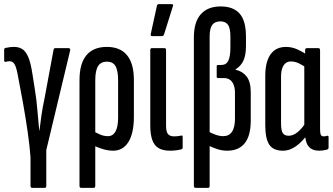

<svg xmlns="http://www.w3.org/2000/svg" viewBox="-20 -720 1605 925"><path d="M135 185Q127 185 127 175V38Q123 -18 113 -87Q103 -156 90 -228.5Q77 -301 64 -367Q57 -401 48.5 -413Q40 -425 26 -425Q18 -425 7 -422Q4 -421 2 -423.5Q0 -426 0 -429V-479Q0 -488 6 -489Q15 -491 25.5 -492.5Q36 -494 48 -494Q71 -494 87.5 -483.5Q104 -473 116 -445.5Q128 -418 136 -365Q142 -329 146.5 -299Q151 -269 155 -240Q158 -216 160 -190.5Q162 -165 164.5 -140.5Q167 -116 169 -91H170Q173 -110 175 -128.5Q177 -147 180 -166.5Q183 -186 186.5 -205.5Q190 -225 194 -243L238 -480Q239 -488 246 -488H310Q320 -488 318 -477L203 3V175Q203 185 196 185Z M371 185Q363 185 363 175V-334Q363 -414 396.5 -454Q430 -494 495 -494Q559 -494 592 -454Q625 -414 625 -334V-157Q625 -79 599 -36.5Q573 6 525 6Q502 6 478 -1Q454 -8 428 -20V-88Q444 -80 462 -72Q480 -64 500 -64Q524 -64 536.5 -86.5Q549 -109 549 -154V-333Q549 -380 536.5 -401.5Q524 -423 495 -423Q466 -423 452.5 -401.5Q439 -380 439 -333V175Q439 185 432 185Z M799 6Q765 6 744 -6.5Q723 -19 713.5 -46Q704 -73 704 -115V-478Q704 -488 711 -488H773Q780 -488 780 -478V-115Q780 -85 789.5 -74Q799 -63 818 -63Q828 -63 837 -64Q846 -65 854 -67Q860 -69 860 -59V-10Q860 -3 855 -1Q844 2 830 4Q816 6 799 6ZM713 -546Q705 -546 706 -555L736 -692Q737 -700 746 -700H807Q817 -700 813 -690L770 -553Q767 -546 759 -546Z M922 185Q914 185 914 175V-539Q914 -614 947.5 -651.5Q981 -689 1043 -689Q1104 -689 1134.5 -654.5Q1165 -620 1165 -543V-498Q1165 -454 1152.5 -427.5Q1140 -401 1115 -386V-384Q1148 -377 1168 -351.5Q1188 -326 1188 -276V-139Q1188 -66 1159 -30Q1130 6 1075 6Q1049 6 1025.5 -2Q1002 -10 982 -20L983 -87Q999 -78 1018.5 -71Q1038 -64 1056 -64Q1083 -64 1097.5 -85Q1112 -106 1112 -149V-274Q1112 -306 1098.5 -325Q1085 -344 1059 -344H1030Q1024 -344 1024 -350V-400Q1024 -407 1030 -407H1046Q1070 -407 1080 -427.5Q1090 -448 1090 -490V-543Q1090 -585 1078 -601Q1066 -617 1042 -617Q1015 -617 1002.5 -600Q990 -583 990 -545V175Q990 185 983 185Z M1343 6Q1296 6 1277 -23.5Q1258 -53 1258 -117V-355Q1258 -399 1269 -430Q1280 -461 1302 -477.5Q1324 -494 1358 -494Q1387 -494 1415 -481Q1443 -468 1460 -455L1455 -394Q1437 -407 1418.5 -415.5Q1400 -424 1381 -424Q1367 -424 1356.5 -416Q1346 -408 1340 -392Q1334 -376 1334 -350V-126Q1334 -91 1342.5 -78.5Q1351 -66 1371 -66Q1393 -66 1414.5 -84Q1436 -102 1456 -133L1464 -76Q1439 -40 1408 -17Q1377 6 1343 6ZM1517 6Q1450 6 1450 -76V-96L1446 -100V-415L1450 -440V-478Q1450 -488 1458 -488H1514Q1522 -488 1522 -478V-98Q1522 -79 1525.5 -71Q1529 -63 1539 -63Q1544 -63 1549 -64Q1554 -65 1557 -66Q1563 -67 1563 -59V-9Q1563 -2 1555 1Q1536 6 1517 6Z"/></svg>

Font: Sofia Sans Extra Condensed Medium
Style: Regular
Weight: 500
Version: Version 4.100